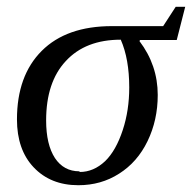

<svg xmlns="http://www.w3.org/2000/svg" viewBox="-20 -534 566 566"><path d="M214 -29 215 -27Q256 -27 290 -59Q322 -90 342 -151Q361 -209 361 -276Q361 -360 336 -417Q232 -417 174 -354Q116 -292 116 -179Q116 -108 142 -68Q168 -29 214 -29ZM393 -416 391 -413Q445 -342 445 -254Q445 -180 415 -118Q385 -56 331 -22Q278 12 211 12Q129 12 79 -41Q30 -93 30 -182Q30 -311 103 -384Q176 -457 310 -457H461L498 -514H526L501 -416Z"/></svg>

Font: Libra Serif Modern
Style: Italic
Weight: 400
Italic angle: -12°
Designer: Stefan Peev, Context Ltd
Foundry: Stefan Peev, Context Ltd
Version: Version 1.000